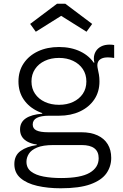

<svg xmlns="http://www.w3.org/2000/svg" viewBox="-20 -796 666 1037"><path d="M307.8 220.9Q238 220.9 181.1 207.8Q124.3 194.7 90.9 166Q57.5 137.3 57.5 90.4Q57.5 43.4 91.3 19.2Q125.1 -5 178.5 -12.4V-21.2L267.7 -12.6Q212 -12.5 180.4 0.8Q148.8 14 135.9 34.6Q122.9 55.3 122.9 77.4Q122.9 111.4 147.9 130.5Q172.9 149.6 215.3 157.6Q257.6 165.6 310.1 165.6Q415.4 165.6 464.2 137.2Q512.9 108.9 512.9 58.7Q512.9 -12.6 420.9 -12.6H217.2Q156.8 -12.6 122.5 -34.3Q88.3 -56 88.3 -97.1Q88.3 -135.8 119.4 -156.8Q150.6 -177.7 208 -181.8V-196.9L298.8 -171H244.3Q201.5 -171 179.1 -159.3Q156.7 -147.7 156.7 -123.7Q156.7 -101.2 177.3 -91.5Q198 -81.7 240.1 -81.7H418.9Q470.4 -81.7 506.7 -64.9Q542.9 -48.2 561.8 -17.1Q580.7 13.9 580.7 56.8Q580.7 103.2 554.6 140.4Q528.4 177.5 468.7 199.2Q409 220.9 307.8 220.9ZM298.8 -171Q235.7 -171 186.1 -194Q136.4 -217 108.1 -258.5Q79.7 -300.1 79.7 -355.9Q79.7 -411.9 107.8 -453.8Q135.9 -495.7 185.3 -518.9Q234.7 -542.1 298.8 -542.1Q364.3 -542.1 414.6 -517.7Q464.9 -493.2 491.4 -449.6Q504.3 -429.7 510.7 -406.2Q517.2 -382.8 517.2 -355.9Q517.2 -300.1 489.1 -258.5Q460.9 -217 411.6 -194Q362.4 -171 298.8 -171ZM298.8 -229.9Q341.4 -229.9 374.8 -245.5Q408.2 -261.2 427.4 -289.5Q446.5 -317.8 446.5 -355.9Q446.5 -394.2 427.4 -422.8Q408.2 -451.5 374.8 -467.3Q341.4 -483.2 298.8 -483.2Q255.6 -483.2 222 -467.3Q188.3 -451.5 169.2 -422.8Q150 -394.2 150 -355.9Q150 -317.8 169.3 -289.5Q188.6 -261.2 222.3 -245.5Q256 -229.9 298.8 -229.9ZM517.2 -355.9 491.8 -414.5 470.2 -450.3 489.9 -458.5Q488.4 -463.6 487.6 -468.9Q486.9 -474.1 486.9 -479.8Q486.9 -500.8 496.9 -517.9Q506.8 -535 526 -545Q545.2 -555 572.3 -555Q579.3 -555 585.2 -554.4Q591.1 -553.9 596.6 -552.7V-483Q586.9 -484.5 579 -485.2Q571.1 -486 563.2 -486Q541.8 -486 529.2 -480Q516.6 -474.1 511.2 -464.7Q505.7 -455.3 505.7 -444.7Q505.7 -434.2 508.6 -421.9Q511.5 -409.5 514.3 -393.4Q517.2 -377.3 517.2 -355.9ZM332.6 -775.9 477.8 -666.8 447.3 -624.6 310.4 -710.4 173.4 -624.6 142.9 -666.8 288.1 -775.9Z"/></svg>

Font: Hepta Slab ExtraLight
Style: Regular
Weight: 200
Designer: Michael LaGattuta
Foundry: Michael LaGattuta
Version: Version 1.100